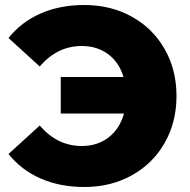

<svg xmlns="http://www.w3.org/2000/svg" viewBox="-20 -734 758 768"><path d="M686 -350Q686 -245 638.5 -162Q591 -79 507 -32.5Q423 14 317 14Q220 14 142.5 -20Q65 -54 14 -118L139 -232Q209 -150 307 -150Q370 -150 414.5 -184.5Q459 -219 476 -280H223V-426H474Q457 -484 413 -517Q369 -550 307 -550Q209 -550 139 -468L14 -582Q65 -646 142.5 -680Q220 -714 317 -714Q423 -714 507 -667.5Q591 -621 638.5 -538Q686 -455 686 -350Z"/></svg>

Font: CMG Sans ExtraBold
Style: Regular
Weight: 800
Designer: Julieta Ulanovsky
Foundry: Julieta Ulanovsky
Version: Version 7.200